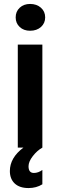

<svg xmlns="http://www.w3.org/2000/svg" viewBox="-20 -745 304 969"><path d="M131.8 -589.8Q99.6 -589.8 79.3 -608.9Q59.1 -627.9 59.1 -657.2Q59.1 -687 79.6 -706.1Q100.1 -725.1 131.8 -725.1Q165 -725.1 186.5 -706.1Q208 -687 208 -657.2Q208 -627.9 186.8 -608.9Q165.5 -589.8 131.8 -589.8ZM69.8 0V-520H193.8V0Q167 15.1 145.5 43Q124 70.8 124 94.2Q124 127.9 150.9 127.9Q172.9 127.9 193.8 112.8V185.1Q163.6 204.1 124 204.1Q79.1 204.1 54.4 181.2Q29.8 158.2 29.8 118.2Q29.8 51.3 98.1 0Z"/></svg>

Font: Fixel Text SemiBold
Style: Regular
Weight: 600
Width: 4
Designer: AlfaBravo + MacPaw
Foundry: Kyrylo Tkachov, Marchela Mozhyna, Serhii Makarenko, Maria Weinstein, Zakhar Kryvoshyya
Version: Version 1.211